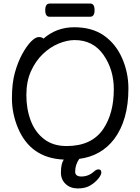

<svg xmlns="http://www.w3.org/2000/svg" viewBox="-20 -872 785 1078"><path d="M437 119Q476 119 507 92Q520 79 533 79Q549 79 549 96Q549 110 531.5 131.5Q514 153 486.5 169.5Q459 186 417 186Q375 186 348.5 161Q322 136 322 97Q322 48 338 24Q152 16 81 -153Q47 -234 47 -320Q47 -405 63.5 -464Q80 -523 104.5 -568Q129 -613 154 -638.5Q179 -664 198 -664Q216 -664 224 -655Q297 -719 397 -719Q497 -719 563.5 -672.5Q630 -626 665.5 -545.5Q701 -465 701 -375Q701 -198 621 -91Q548 4 425 20Q402 53 402 92Q402 119 437 119ZM354 -52Q495 -52 560 -148Q619 -236 619 -371Q619 -481 561 -564Q503 -647 399 -647Q357 -647 309.5 -627.5Q262 -608 221 -569Q180 -530 154 -472.5Q128 -415 128 -338Q128 -260 152.5 -195Q177 -130 227.5 -91Q278 -52 354 -52ZM258 -778Q234 -778 234 -815Q234 -852 259 -852H487Q511 -852 511 -815Q511 -778 486 -778Z"/></svg>

Font: LXGW WenKai TC
Style: Bold
Weight: 700
Designer: LXGW / Fontworks Inc.
Foundry: LXGW / Fontworks Inc.
Version: Version 1.330;April 28, 2024